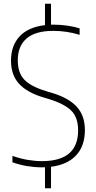

<svg xmlns="http://www.w3.org/2000/svg" viewBox="-20 -880 509 1020"><path d="M200.5 9Q165.5 9 124.8 2.5Q84 -4 46 -18V-52Q88.5 -37 127.8 -30.5Q167 -24 203 -24Q395 -24 395 -187.5Q395 -256.5 358 -292.8Q321 -329 237.5 -354.5L209 -363Q124 -388.5 81.2 -435Q38.5 -481.5 38.5 -558Q38.5 -637.5 84.2 -686.8Q130 -736 219 -746.5V-860H251V-749Q258 -749 265 -749Q298.5 -749 335.8 -744Q373 -739 403 -729V-695Q367 -706 332.5 -711Q298 -716 263 -716Q168 -716 121.2 -675.5Q74.5 -635 74.5 -560Q74.5 -493.5 109 -457Q143.5 -420.5 224.5 -396L253 -387.5Q343 -361 387 -313.8Q431 -266.5 431 -189Q431 -104.5 384.5 -54.8Q338 -5 251 6V120H219V8.5Q210 9 200.5 9Z"/></svg>

Font: Encode Sans SemiCondensed SemiCondensed Thin
Style: Regular
Weight: 100
Width: 4
Designer: Multiple Designers
Foundry: Impallari Type
Version: Version 3.000; ttfautohint (v1.8.3) -l 8 -r 50 -G 200 -x 14 